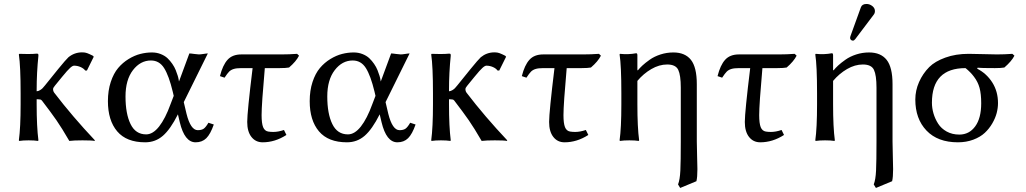

<svg xmlns="http://www.w3.org/2000/svg" viewBox="-20 -701 5126 959"><path d="M83 -234.9Q83 -369.6 74.2 -429.2L76.2 -432.1Q91.3 -431.2 119.1 -431.2Q147 -431.2 163.1 -433.1Q168.9 -433.1 170.4 -431.4Q171.9 -429.7 171.9 -422.9Q163.1 -338.4 163.1 -251V-245.1Q171.9 -245.6 180.4 -251Q189 -256.3 192.9 -260.7L205.1 -274.9L270.5 -356Q309.1 -403.3 321.8 -415Q351.1 -439 388.7 -439.5Q392.6 -439.5 396.2 -439.2Q399.9 -439 403.8 -438.5L410.2 -437Q412.6 -436.5 416.5 -435.1L422.4 -432.6Q424.3 -432.1 428.2 -430.2Q432.1 -428.2 433.3 -427.7Q434.6 -427.2 439.5 -424.8L444.8 -421.9L448.2 -417.5L414.1 -348.6H405.8Q397.9 -359.4 382.3 -366.2Q366.7 -373 350.1 -373Q342.3 -373 330.1 -361.8Q318.4 -351.6 290 -316.9L254.9 -273.9Q245.1 -262.7 245.1 -255.9Q245.1 -245.6 251 -237.8Q341.3 -119.6 454.1 0L452.1 2.9Q439 0 392.1 0Q348.6 0 326.2 2.9Q288.6 -62 262 -100.3Q235.4 -138.7 189 -199.2L187.5 -200.2L186.5 -201.2Q186.5 -201.7 185.5 -202.1L184.1 -203.1Q183.6 -203.1 182.4 -203.6Q181.2 -204.1 180.2 -204.1Q179.2 -204.1 177.5 -204.3Q175.8 -204.6 173.6 -204.8Q171.4 -205.1 168.9 -205.1H163.1V-180.2Q163.1 -67.9 171.9 0L169.9 2.9Q151.4 0 123 0Q94.7 0 76.2 2.9L74.2 0Q83 -64.9 83 -180.2Z M897.9 -190.9 911.6 -132.8Q932.1 -50.8 967.8 -50.8Q986.8 -50.8 997.6 -58.3Q1008.3 -65.9 1021 -87.9L1047.9 -79.1Q1031.2 -31.2 1010.5 -10.7Q989.7 9.8 957 9.8Q901.9 9.8 877.9 -90.8L868.7 -129.9Q831.1 -55.2 793.5 -22.7Q755.9 9.8 705.1 9.8Q611.8 9.8 565.4 -44.9Q519 -99.6 519 -195.8Q519 -248.5 533.2 -291.5Q547.4 -334.5 570.1 -361.3Q592.8 -388.2 622.3 -406.2Q651.9 -424.3 680.9 -431.6Q710 -439 738.8 -439Q762.7 -439 783 -430.9Q803.2 -422.9 816.7 -410.2Q830.1 -397.5 840.8 -381.8Q851.6 -366.2 857.7 -350.8Q863.8 -335.4 867.7 -322.8Q871.6 -310.1 872.6 -301.8L874 -293.9L925.8 -434.1Q933.1 -434.1 949.7 -431.6Q966.3 -429.2 973.6 -429.2Q981.4 -429.2 996.6 -431.6Q1011.7 -434.1 1018.1 -434.1ZM847.7 -222.2 842.8 -243.2Q823.7 -322.8 799.8 -360.8Q775.9 -398.9 733.9 -398.9Q681.2 -398.9 644 -350.6Q606.9 -302.2 606.9 -219.2Q606.9 -132.8 632.1 -81.3Q657.2 -29.8 710 -29.8Q743.7 -29.8 774.7 -69.1Q805.7 -108.4 832 -181.2Z M1302.7 -360.8Q1286.6 -179.7 1286.6 -126Q1286.6 -85 1294.2 -65.9Q1301.8 -46.9 1319.8 -43.9Q1331.5 -42 1345.2 -42Q1369.6 -42 1398.4 -51.8L1410.6 -26.9Q1353.5 9.8 1292 9.8Q1256.8 9.8 1235.8 -17.1Q1214.8 -43.9 1214.8 -91.8Q1214.8 -141.1 1241.7 -360.8H1185.5Q1161.1 -360.8 1147.2 -356.4Q1133.3 -352.1 1124.5 -343.3Q1115.7 -334.5 1101.6 -313L1078.6 -320.8Q1092.3 -375.5 1116.5 -402.3Q1140.6 -429.2 1185.5 -429.2H1386.2Q1424.8 -429.2 1463.9 -432.1L1473.6 -422.9Q1459 -394 1423.8 -363.8Q1408.7 -360.8 1377 -360.8Z M1905.8 -190.9 1919.4 -132.8Q1939.9 -50.8 1975.6 -50.8Q1994.6 -50.8 2005.4 -58.3Q2016.1 -65.9 2028.8 -87.9L2055.7 -79.1Q2039.1 -31.2 2018.3 -10.7Q1997.6 9.8 1964.8 9.8Q1909.7 9.8 1885.7 -90.8L1876.5 -129.9Q1838.9 -55.2 1801.3 -22.7Q1763.7 9.8 1712.9 9.8Q1619.6 9.8 1573.2 -44.9Q1526.9 -99.6 1526.9 -195.8Q1526.9 -248.5 1541 -291.5Q1555.2 -334.5 1577.9 -361.3Q1600.6 -388.2 1630.1 -406.2Q1659.7 -424.3 1688.7 -431.6Q1717.8 -439 1746.6 -439Q1770.5 -439 1790.8 -430.9Q1811 -422.9 1824.5 -410.2Q1837.9 -397.5 1848.6 -381.8Q1859.4 -366.2 1865.5 -350.8Q1871.6 -335.4 1875.5 -322.8Q1879.4 -310.1 1880.4 -301.8L1881.8 -293.9L1933.6 -434.1Q1940.9 -434.1 1957.5 -431.6Q1974.1 -429.2 1981.4 -429.2Q1989.3 -429.2 2004.4 -431.6Q2019.5 -434.1 2025.9 -434.1ZM1855.5 -222.2 1850.6 -243.2Q1831.5 -322.8 1807.6 -360.8Q1783.7 -398.9 1741.7 -398.9Q1689 -398.9 1651.9 -350.6Q1614.7 -302.2 1614.7 -219.2Q1614.7 -132.8 1639.9 -81.3Q1665 -29.8 1717.8 -29.8Q1751.5 -29.8 1782.5 -69.1Q1813.5 -108.4 1839.8 -181.2Z M2142.6 -234.9Q2142.6 -369.6 2133.8 -429.2L2135.7 -432.1Q2150.9 -431.2 2178.7 -431.2Q2206.5 -431.2 2222.7 -433.1Q2228.5 -433.1 2230 -431.4Q2231.4 -429.7 2231.4 -422.9Q2222.7 -338.4 2222.7 -251V-245.1Q2231.4 -245.6 2240 -251Q2248.5 -256.3 2252.4 -260.7L2264.6 -274.9L2330.1 -356Q2368.7 -403.3 2381.3 -415Q2410.6 -439 2448.2 -439.5Q2452.1 -439.5 2455.8 -439.2Q2459.5 -439 2463.4 -438.5L2469.7 -437Q2472.2 -436.5 2476.1 -435.1L2481.9 -432.6Q2483.9 -432.1 2487.8 -430.2Q2491.7 -428.2 2492.9 -427.7Q2494.1 -427.2 2499 -424.8L2504.4 -421.9L2507.8 -417.5L2473.6 -348.6H2465.3Q2457.5 -359.4 2441.9 -366.2Q2426.3 -373 2409.7 -373Q2401.9 -373 2389.6 -361.8Q2377.9 -351.6 2349.6 -316.9L2314.5 -273.9Q2304.7 -262.7 2304.7 -255.9Q2304.7 -245.6 2310.5 -237.8Q2400.9 -119.6 2513.7 0L2511.7 2.9Q2498.5 0 2451.7 0Q2408.2 0 2385.7 2.9Q2348.1 -62 2321.5 -100.3Q2294.9 -138.7 2248.5 -199.2L2247.1 -200.2L2246.1 -201.2Q2246.1 -201.7 2245.1 -202.1L2243.7 -203.1Q2243.2 -203.1 2241.9 -203.6Q2240.7 -204.1 2239.7 -204.1Q2238.8 -204.1 2237.1 -204.3Q2235.4 -204.6 2233.2 -204.8Q2231 -205.1 2228.5 -205.1H2222.7V-180.2Q2222.7 -67.9 2231.4 0L2229.5 2.9Q2210.9 0 2182.6 0Q2154.3 0 2135.7 2.9L2133.8 0Q2142.6 -64.9 2142.6 -180.2Z M2810.5 -360.8Q2794.4 -179.7 2794.4 -126Q2794.4 -85 2802 -65.9Q2809.6 -46.9 2827.6 -43.9Q2839.4 -42 2853 -42Q2877.4 -42 2906.2 -51.8L2918.5 -26.9Q2861.3 9.8 2799.8 9.8Q2764.6 9.8 2743.7 -17.1Q2722.7 -43.9 2722.7 -91.8Q2722.7 -141.1 2749.5 -360.8H2693.4Q2668.9 -360.8 2655 -356.4Q2641.1 -352.1 2632.3 -343.3Q2623.5 -334.5 2609.4 -313L2586.4 -320.8Q2600.1 -375.5 2624.3 -402.3Q2648.4 -429.2 2693.4 -429.2H2894Q2932.6 -429.2 2971.7 -432.1L2981.4 -422.9Q2966.8 -394 2931.6 -363.8Q2916.5 -360.8 2884.8 -360.8Z M3165.5 -349.1Q3175.3 -361.3 3189 -374Q3202.6 -386.7 3225.3 -402.8Q3248 -418.9 3279.1 -429Q3310.1 -439 3343.3 -439Q3401.9 -439 3431.2 -401.9Q3460.4 -364.7 3460.4 -280.8V5.9Q3460.4 32.7 3461.9 79.3Q3463.4 126 3463.4 144Q3463.4 184.1 3458.5 204.1L3377.4 237.8L3366.7 220.2Q3376 196.8 3378.2 151.1Q3380.4 105.5 3380.4 5.9V-263.2Q3380.4 -325.2 3367.7 -352.1Q3355 -378.9 3312.5 -378.9Q3272.5 -378.9 3233.2 -356Q3193.8 -333 3163.6 -296.9V-180.2Q3163.6 -64.5 3172.4 0L3170.4 2.9Q3151.9 0 3123.5 0Q3095.2 0 3076.7 2.9L3074.7 0Q3083.5 -61 3083.5 -180.2V-234.9Q3083.5 -373.5 3074.7 -429.2L3076.7 -432.1Q3119.1 -427.7 3157.7 -435.1Q3163.6 -435.1 3163.6 -424.8V-352.1Z M3788.1 -360.8Q3772 -179.7 3772 -126Q3772 -85 3779.5 -65.9Q3787.1 -46.9 3805.2 -43.9Q3816.9 -42 3830.6 -42Q3855 -42 3883.8 -51.8L3896 -26.9Q3838.9 9.8 3777.3 9.8Q3742.2 9.8 3721.2 -17.1Q3700.2 -43.9 3700.2 -91.8Q3700.2 -141.1 3727.1 -360.8H3670.9Q3646.5 -360.8 3632.6 -356.4Q3618.7 -352.1 3609.9 -343.3Q3601.1 -334.5 3586.9 -313L3564 -320.8Q3577.6 -375.5 3601.8 -402.3Q3626 -429.2 3670.9 -429.2H3871.6Q3910.2 -429.2 3949.2 -432.1L3959 -422.9Q3944.3 -394 3909.2 -363.8Q3894 -360.8 3862.3 -360.8Z M4308.1 -681.2Q4323.7 -681.2 4336.9 -670.9Q4350.1 -660.6 4350.1 -646Q4350.1 -635.3 4344.2 -627.9L4252 -505.9Q4246.1 -498 4240.2 -498Q4234.4 -498 4230.2 -502Q4226.1 -505.9 4226.1 -511.2Q4226.1 -515.1 4228 -521L4279.8 -664.1Q4285.6 -681.2 4308.1 -681.2ZM4143.1 -349.1Q4152.8 -361.3 4166.5 -374Q4180.2 -386.7 4202.9 -402.8Q4225.6 -418.9 4256.6 -429Q4287.6 -439 4320.8 -439Q4379.4 -439 4408.7 -401.9Q4438 -364.7 4438 -280.8V5.9Q4438 32.7 4439.5 79.3Q4440.9 126 4440.9 144Q4440.9 184.1 4436 204.1L4355 237.8L4344.2 220.2Q4353.5 196.8 4355.7 151.1Q4357.9 105.5 4357.9 5.9V-263.2Q4357.9 -325.2 4345.2 -352.1Q4332.5 -378.9 4290 -378.9Q4250 -378.9 4210.7 -356Q4171.4 -333 4141.1 -296.9V-180.2Q4141.1 -64.5 4149.9 0L4147.9 2.9Q4129.4 0 4101.1 0Q4072.8 0 4054.2 2.9L4052.2 0Q4061 -61 4061 -180.2V-234.9Q4061 -373.5 4052.2 -429.2L4054.2 -432.1Q4096.7 -427.7 4135.3 -435.1Q4141.1 -435.1 4141.1 -424.8V-352.1Z M4996.6 -363.8Q4981.4 -360.8 4949.7 -360.8Q4877.9 -360.8 4862.8 -362.8L4860.8 -357.9Q4907.7 -334 4936.3 -289.1Q4964.8 -244.1 4964.8 -186Q4964.8 -162.1 4958.3 -136.7Q4951.7 -111.3 4936.3 -84.7Q4920.9 -58.1 4898.7 -37.4Q4876.5 -16.6 4841.6 -3.4Q4806.6 9.8 4764.6 9.8Q4663.6 9.8 4607.7 -48.8Q4551.8 -107.4 4551.8 -204.1Q4551.8 -249 4570.6 -291.5Q4589.4 -334 4621.6 -366.2Q4649.9 -394.5 4701.7 -413.3Q4753.4 -432.1 4817.9 -432.1Q4841.8 -432.1 4888.7 -430.7Q4935.5 -429.2 4959.5 -429.2Q4998 -429.2 5036.6 -432.1L5046.9 -422.9Q5032.7 -395 4996.6 -363.8ZM4771.5 -28.8Q4820.8 -28.8 4850.8 -69.6Q4880.9 -110.4 4880.9 -185.1Q4880.9 -231.9 4872.6 -262.2Q4864.3 -292.5 4844.7 -317.9Q4828.1 -340.3 4802.7 -360.8Q4634.8 -360.8 4634.8 -188Q4634.8 -161.1 4642.6 -134.3Q4650.4 -107.4 4665.8 -83.3Q4681.2 -59.1 4708.7 -43.9Q4736.3 -28.8 4771.5 -28.8Z"/></svg>

Font: Linux Biolinum G
Style: Regular
Weight: 400
Designer: Philipp H. Poll
Foundry: Philipp H. Poll
Version: Version 1.1.0 ; ttfautohint (v1.6)